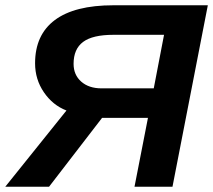

<svg xmlns="http://www.w3.org/2000/svg" viewBox="-41 -708 808 728"><path d="M145 0H-21L211 -289Q159 -309 125.5 -358Q92 -407 92 -468Q92 -576 167 -632Q242 -688 389 -688H747L613 0H469L520 -261H346ZM542 -373 581 -576H389Q310 -576 274 -549Q238 -522 238 -466Q238 -424 267 -398.5Q296 -373 344 -373Z"/></svg>

Font: Libra Sans
Style: Bold Italic
Weight: 700
Italic angle: -12°
Foundry: Context Ltd
Version: Version 1.002